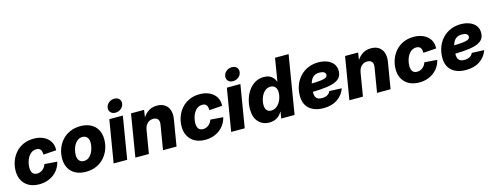

<svg xmlns="http://www.w3.org/2000/svg" viewBox="-23 -1528 5953 2316"><g transform="rotate(-15 2954.0 -370.0)"><path d="M263.2 11.2Q189.5 11.2 136.5 -17.1Q83.5 -45.4 54.9 -96.4Q26.4 -147.5 26.4 -215.8Q26.4 -278.8 47.1 -336.7Q67.9 -394.5 107.7 -440.2Q147.5 -485.8 205.1 -512.2Q262.7 -538.6 336.4 -538.6Q388.7 -538.6 431.6 -523.9Q474.6 -509.3 505.4 -482.4Q536.1 -455.6 551.5 -417.7Q566.9 -379.9 563.5 -333L401.9 -321.8Q401.9 -340.3 398.7 -356Q395.5 -371.6 387.7 -383.1Q379.9 -394.5 366.9 -400.6Q354 -406.7 335 -406.7Q299.8 -406.7 273.7 -388.7Q247.6 -370.6 230.2 -341.3Q212.9 -312 204.6 -277.8Q196.3 -243.7 196.3 -211.4Q196.3 -182.6 204.1 -162.4Q211.9 -142.1 228.5 -131.3Q245.1 -120.6 269.5 -120.6Q289.6 -120.6 307.1 -127Q324.7 -133.3 339.8 -145Q355 -156.7 366 -172.9Q377 -189 382.8 -208.5L541 -196.8Q529.8 -149.4 504.9 -111.3Q480 -73.2 443.6 -45.9Q407.2 -18.6 361.8 -3.7Q316.4 11.2 263.2 11.2Z M845.7 11.2Q771 11.2 717.3 -16.8Q663.6 -44.9 635 -95.7Q606.4 -146.5 606.4 -215.3Q606.4 -281.7 628.4 -340.3Q650.4 -398.9 691.4 -443.6Q732.4 -488.3 790 -513.4Q847.7 -538.6 918.9 -538.6Q994.1 -538.6 1047.6 -510.7Q1101.1 -482.9 1129.6 -431.9Q1158.2 -380.9 1158.2 -312Q1158.2 -247.1 1137 -189Q1115.7 -130.9 1075.2 -85.7Q1034.7 -40.5 976.8 -14.6Q918.9 11.2 845.7 11.2ZM854.5 -121.1Q889.2 -121.1 914.3 -139.6Q939.5 -158.2 956.1 -187.5Q972.7 -216.8 980.7 -250.7Q988.8 -284.7 988.8 -315.4Q988.8 -344.7 979 -365Q969.2 -385.3 951.7 -395.8Q934.1 -406.2 910.2 -406.2Q876 -406.2 850.6 -387.9Q825.2 -369.6 808.6 -340.6Q792 -311.5 783.9 -277.6Q775.9 -243.7 775.9 -212.4Q775.9 -168.9 797.6 -145Q819.3 -121.1 854.5 -121.1Z M1191.9 0 1279.8 -529.3H1448.7L1361.3 0ZM1373 -585.4Q1334.5 -585.4 1312.7 -609.4Q1291 -633.3 1296.4 -668.9Q1302.2 -705.1 1332.3 -728.8Q1362.3 -752.4 1400.9 -752.4Q1439.9 -752.4 1461.7 -728.8Q1483.4 -705.1 1477.5 -668.9Q1472.2 -633.3 1441.9 -609.4Q1411.6 -585.4 1373 -585.4Z M1680.2 -288.6 1632.3 0H1463.4L1550.8 -529.3H1713.9L1693.4 -391.1L1675.3 -396.5Q1708.5 -462.9 1756.8 -500.7Q1805.2 -538.6 1875 -538.6Q1934.1 -538.6 1972.7 -512.2Q2011.2 -485.8 2026.9 -438.7Q2042.5 -391.6 2032.2 -329.1L1977.5 0H1808.6L1859.4 -306.2Q1866.7 -352.1 1847.4 -374.3Q1828.1 -396.5 1790.5 -396.5Q1761.7 -396.5 1738.8 -383.5Q1715.8 -370.6 1700.7 -346.4Q1685.5 -322.3 1680.2 -288.6Z M2335.4 11.2Q2261.7 11.2 2208.7 -17.1Q2155.8 -45.4 2127.2 -96.4Q2098.6 -147.5 2098.6 -215.8Q2098.6 -278.8 2119.4 -336.7Q2140.1 -394.5 2179.9 -440.2Q2219.7 -485.8 2277.3 -512.2Q2335 -538.6 2408.7 -538.6Q2460.9 -538.6 2503.9 -523.9Q2546.9 -509.3 2577.6 -482.4Q2608.4 -455.6 2623.8 -417.7Q2639.2 -379.9 2635.7 -333L2474.1 -321.8Q2474.1 -340.3 2470.9 -356Q2467.8 -371.6 2460 -383.1Q2452.1 -394.5 2439.2 -400.6Q2426.3 -406.7 2407.2 -406.7Q2372.1 -406.7 2345.9 -388.7Q2319.8 -370.6 2302.5 -341.3Q2285.2 -312 2276.9 -277.8Q2268.6 -243.7 2268.6 -211.4Q2268.6 -182.6 2276.4 -162.4Q2284.2 -142.1 2300.8 -131.3Q2317.4 -120.6 2341.8 -120.6Q2361.8 -120.6 2379.4 -127Q2397 -133.3 2412.1 -145Q2427.2 -156.7 2438.2 -172.9Q2449.2 -189 2455.1 -208.5L2613.3 -196.8Q2602.1 -149.4 2577.1 -111.3Q2552.2 -73.2 2515.9 -45.9Q2479.5 -18.6 2434.1 -3.7Q2388.7 11.2 2335.4 11.2Z M2659.7 0 2747.6 -529.3H2916.5L2829.1 0ZM2840.8 -585.4Q2802.2 -585.4 2780.5 -609.4Q2758.8 -633.3 2764.2 -668.9Q2770 -705.1 2800 -728.8Q2830.1 -752.4 2868.7 -752.4Q2907.7 -752.4 2929.4 -728.8Q2951.2 -705.1 2945.3 -668.9Q2939.9 -633.3 2909.7 -609.4Q2879.4 -585.4 2840.8 -585.4Z M3137.7 9.8Q3052.2 9.8 3000.7 -46.6Q2949.2 -103 2949.2 -204.6Q2949.2 -266.1 2966.6 -325.4Q2983.9 -384.8 3017.6 -432.9Q3051.3 -481 3099.4 -509.8Q3147.5 -538.6 3209.5 -538.6Q3250 -538.6 3278.3 -525.9Q3306.6 -513.2 3325.2 -491.2Q3343.8 -469.2 3353 -442.4H3355.5L3402.3 -727.5H3571.8L3451.7 0H3284.2L3298.3 -81.5H3294.9Q3278.3 -51.8 3255.1 -31.5Q3231.9 -11.2 3202.4 -0.7Q3172.9 9.8 3137.7 9.8ZM3194.3 -124Q3228 -124 3254.4 -141.1Q3280.8 -158.2 3299.1 -186Q3317.4 -213.9 3327.1 -247.1Q3336.9 -280.3 3336.9 -312.5Q3336.9 -356 3316.4 -380.4Q3295.9 -404.8 3258.3 -404.8Q3224.6 -404.8 3198.7 -387.5Q3172.9 -370.1 3155.5 -341.6Q3138.2 -313 3129.2 -279.5Q3120.1 -246.1 3120.1 -213.4Q3120.1 -171.4 3138.9 -147.7Q3157.7 -124 3194.3 -124Z M3812 11.7Q3734.4 11.7 3678.5 -16.1Q3622.6 -43.9 3594.7 -98.1Q3566.9 -152.3 3573.2 -231Q3577.6 -297.4 3602.3 -353.5Q3627 -409.7 3668.9 -451.4Q3710.9 -493.2 3767.1 -516.1Q3823.2 -539.1 3890.1 -539.1Q3949.7 -539.1 3998.3 -520.5Q4046.9 -502 4075.2 -465.6Q4103.5 -429.2 4103.5 -375Q4103.5 -319.3 4071 -286.4Q4038.6 -253.4 3977.3 -237.3Q3916 -221.2 3828.4 -216.1Q3740.7 -210.9 3629.9 -210.9L3646.5 -311.5Q3741.7 -311.5 3801 -314.5Q3860.4 -317.4 3892.3 -324.2Q3924.3 -331.1 3936.3 -342.3Q3948.2 -353.5 3948.2 -369.1Q3948.2 -391.1 3928.5 -403.6Q3908.7 -416 3872.6 -416Q3829.6 -416 3803.5 -397.7Q3777.3 -379.4 3763.4 -350.1Q3749.5 -320.8 3744.1 -287.8Q3738.8 -254.9 3737.3 -226.1Q3734.9 -192.4 3740.5 -166.5Q3746.1 -140.6 3766.1 -125.7Q3786.1 -110.8 3825.7 -110.8Q3866.7 -110.8 3893.6 -127Q3920.4 -143.1 3930.7 -169.9L4084.5 -163.6Q4057.6 -84.5 3987.5 -36.4Q3917.5 11.7 3812 11.7Z M4353 -288.6 4305.2 0H4136.2L4223.6 -529.3H4386.7L4366.2 -391.1L4348.1 -396.5Q4381.3 -462.9 4429.7 -500.7Q4478 -538.6 4547.9 -538.6Q4606.9 -538.6 4645.5 -512.2Q4684.1 -485.8 4699.7 -438.7Q4715.3 -391.6 4705.1 -329.1L4650.4 0H4481.4L4532.2 -306.2Q4539.6 -352.1 4520.3 -374.3Q4501 -396.5 4463.4 -396.5Q4434.6 -396.5 4411.6 -383.5Q4388.7 -370.6 4373.5 -346.4Q4358.4 -322.3 4353 -288.6Z M5008.3 11.2Q4934.6 11.2 4881.6 -17.1Q4828.6 -45.4 4800 -96.4Q4771.5 -147.5 4771.5 -215.8Q4771.5 -278.8 4792.2 -336.7Q4813 -394.5 4852.8 -440.2Q4892.6 -485.8 4950.2 -512.2Q5007.8 -538.6 5081.5 -538.6Q5133.8 -538.6 5176.8 -523.9Q5219.7 -509.3 5250.5 -482.4Q5281.2 -455.6 5296.6 -417.7Q5312 -379.9 5308.6 -333L5147 -321.8Q5147 -340.3 5143.8 -356Q5140.6 -371.6 5132.8 -383.1Q5125 -394.5 5112.1 -400.6Q5099.1 -406.7 5080.1 -406.7Q5044.9 -406.7 5018.8 -388.7Q4992.7 -370.6 4975.3 -341.3Q4958 -312 4949.7 -277.8Q4941.4 -243.7 4941.4 -211.4Q4941.4 -182.6 4949.2 -162.4Q4957 -142.1 4973.6 -131.3Q4990.2 -120.6 5014.6 -120.6Q5034.7 -120.6 5052.2 -127Q5069.8 -133.3 5085 -145Q5100.1 -156.7 5111.1 -172.9Q5122.1 -189 5127.9 -208.5L5286.1 -196.8Q5274.9 -149.4 5250 -111.3Q5225.1 -73.2 5188.7 -45.9Q5152.3 -18.6 5106.9 -3.7Q5061.5 11.2 5008.3 11.2Z M5590.8 11.7Q5513.2 11.7 5457.3 -16.1Q5401.4 -43.9 5373.5 -98.1Q5345.7 -152.3 5352.1 -231Q5356.4 -297.4 5381.1 -353.5Q5405.8 -409.7 5447.8 -451.4Q5489.7 -493.2 5545.9 -516.1Q5602.1 -539.1 5668.9 -539.1Q5728.5 -539.1 5777.1 -520.5Q5825.7 -502 5854 -465.6Q5882.3 -429.2 5882.3 -375Q5882.3 -319.3 5849.9 -286.4Q5817.4 -253.4 5756.1 -237.3Q5694.8 -221.2 5607.2 -216.1Q5519.5 -210.9 5408.7 -210.9L5425.3 -311.5Q5520.5 -311.5 5579.8 -314.5Q5639.2 -317.4 5671.1 -324.2Q5703.1 -331.1 5715.1 -342.3Q5727.1 -353.5 5727.1 -369.1Q5727.1 -391.1 5707.3 -403.6Q5687.5 -416 5651.4 -416Q5608.4 -416 5582.3 -397.7Q5556.2 -379.4 5542.2 -350.1Q5528.3 -320.8 5522.9 -287.8Q5517.6 -254.9 5516.1 -226.1Q5513.7 -192.4 5519.3 -166.5Q5524.9 -140.6 5544.9 -125.7Q5564.9 -110.8 5604.5 -110.8Q5645.5 -110.8 5672.4 -127Q5699.2 -143.1 5709.5 -169.9L5863.3 -163.6Q5836.4 -84.5 5766.4 -36.4Q5696.3 11.7 5590.8 11.7Z"/></g></svg>

Font: Inter 24pt ExtraBold
Style: Italic
Weight: 800
Italic angle: -9.3988°
Designer: Rasmus Andersson
Foundry: rsms
Version: Version 4.001;git-66647c0bb